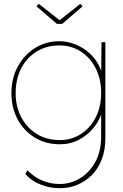

<svg xmlns="http://www.w3.org/2000/svg" viewBox="-20 -746 643 1006"><path d="M294 240Q240 240 192.5 221Q145 202 113 166L124 146Q145 168 170.5 184Q196 200 227 209Q258 218 293 218Q350 218 399.5 188Q449 158 479.5 102.5Q510 47 510 -30V-172L519 -175Q506 -121 473 -79.5Q440 -38 394 -14Q348 10 294 10Q221 10 163.5 -24.5Q106 -59 73 -119.5Q40 -180 40 -258Q40 -337 74 -398.5Q108 -460 164.5 -495Q221 -530 290 -530Q322 -530 352.5 -521Q383 -512 410 -496Q437 -480 459 -457.5Q481 -435 495.5 -408Q510 -381 516 -350L510 -353L512 -525H532V-21Q532 40 513.5 88.5Q495 137 462 170.5Q429 204 386 222Q343 240 294 240ZM293 -12Q354 -12 403.5 -43.5Q453 -75 481.5 -131Q510 -187 510 -260Q510 -332 481.5 -388Q453 -444 403.5 -476Q354 -508 291 -508Q224 -508 172 -476Q120 -444 91 -387.5Q62 -331 62 -258Q62 -187 91.5 -131.5Q121 -76 173 -44Q225 -12 293 -12ZM278 -621 171 -713 183 -726 300 -634H285L401 -726L413 -713L306 -621Z"/></svg>

Font: Lexend Deca Thin
Style: Regular
Weight: 250
Designer: Bonnie Shaver-Troup, Thomas Jockin
Foundry: Lexend
Version: Version 1.007